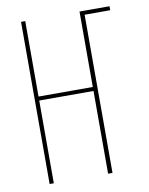

<svg xmlns="http://www.w3.org/2000/svg" viewBox="-83 -796 666 857"><g transform="rotate(-10 250.0 -367.5)"><path d="M72 0V-735H91V-393H337V-735H473V-717H357V0H337V-375H91V0Z"/></g></svg>

Font: Iosevka SS04 Thin
Style: Regular
Weight: 100
Monospace: yes
Designer: Belleve Invis
Foundry: Belleve Invis
Version: Version 19.0.0; ttfautohint (v1.8.4)